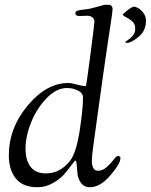

<svg xmlns="http://www.w3.org/2000/svg" viewBox="-20 -777 632 805"><path d="M495 -717Q529 -749 543 -749Q547 -749 557.5 -744Q568 -739 580 -724.5Q592 -710 592 -690Q592 -648 561 -622.5Q530 -597 512 -597Q506 -597 506 -601Q506 -603 516 -609Q526 -615 536.5 -627Q547 -639 547 -657Q547 -677 534 -688Q521 -699 508 -705Q495 -711 495 -717ZM17 -125Q17 -240 96 -334.5Q175 -429 266 -429Q279 -429 302.5 -422.5Q326 -416 340 -416Q342 -416 359 -547.5Q376 -679 376 -686Q376 -697 367.5 -704Q359 -711 347 -711Q342 -711 333.5 -710.5Q325 -710 318 -710H312Q296 -710 296 -721Q296 -729 304.5 -732Q313 -735 331.5 -737Q350 -739 359 -741Q373 -745 385.5 -748Q398 -751 402.5 -752.5Q407 -754 413 -755.5Q419 -757 423.5 -757Q428 -757 436 -757Q443 -757 447.5 -752Q452 -747 452 -740Q452 -733 450.5 -722Q449 -711 444.5 -680.5Q440 -650 433.5 -607.5Q427 -565 414 -474.5Q401 -384 386 -273Q365 -128 365 -104Q365 -61 391 -61Q410 -61 427.5 -76.5Q445 -92 456.5 -107.5Q468 -123 474 -123Q485 -123 485 -114Q485 -91 442.5 -41.5Q400 8 357 8Q333 8 320 -9.5Q307 -27 305 -48Q303 -69 301.5 -86.5Q300 -104 296 -104Q294 -104 281 -86.5Q268 -69 250.5 -48Q233 -27 202 -9.5Q171 8 137 8Q76 8 46.5 -28.5Q17 -65 17 -125ZM87 -153Q87 -106 108 -78Q129 -50 172 -50Q232 -50 273 -102Q299 -134 313.5 -226Q328 -318 328 -368Q328 -387 306.5 -397.5Q285 -408 261 -408Q217 -408 176 -366Q135 -324 111 -265Q87 -206 87 -153Z"/></svg>

Font: OFL Sorts Mill Goudy TT
Style: Italic
Weight: 500
Italic angle: -6°
Version: Version 003.000